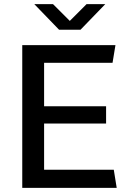

<svg xmlns="http://www.w3.org/2000/svg" viewBox="-20 -903 640 923"><path d="M87 0V-686H535L521 -601H192V-392H490V-309H192V-87H527L541 0ZM264 -760 145 -883H235L332 -786H299L396 -883H486L367 -760Z"/></svg>

Font: Chivo Mono Medium
Style: Regular
Weight: 400
Monospace: yes
Version: Version 1.008